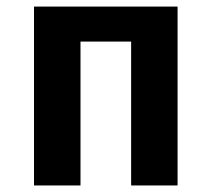

<svg xmlns="http://www.w3.org/2000/svg" viewBox="-20 -567 642 587"><path d="M84 -546.9H522.9V0H380.9V-439.9H226.1V0H84Z"/></svg>

Font: Hack
Style: Bold
Weight: 700
Monospace: yes
Designer: Christopher Simpkins
Foundry: Christopher Simpkins
Version: Version 2.017